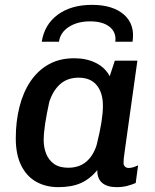

<svg xmlns="http://www.w3.org/2000/svg" viewBox="-20 -761 640 791"><path d="M220 10Q169 10 129.5 -12Q90 -34 67.5 -79Q45 -124 45 -191Q45 -260 60 -320Q75 -380 105 -425Q135 -470 180 -495.5Q225 -521 286 -521Q336 -521 374.5 -502Q413 -483 432 -447L453 -511H546L495 -147Q491 -121 490 -109.5Q489 -98 489 -90Q489 -80 495 -74.5Q501 -69 510 -69Q519 -69 529 -72Q539 -75 549 -80L539 -7Q523 0 503.5 5Q484 10 460 10Q421 10 400.5 -8Q380 -26 381 -60Q350 -23 312.5 -6.5Q275 10 220 10ZM261 -70Q306 -70 335 -94.5Q364 -119 378 -163Q392 -219 398 -258Q404 -297 404 -325Q404 -379 378.5 -410Q353 -441 304 -441Q258 -441 228 -414.5Q198 -388 183 -341Q172 -291 166 -251.5Q160 -212 160 -183Q160 -153 170.5 -127Q181 -101 203 -85.5Q225 -70 261 -70ZM152 -589Q163 -660 218 -700.5Q273 -741 359 -741Q445 -741 491 -700.5Q537 -660 526 -589H455Q460 -627 432 -650Q404 -673 351 -673Q299 -673 263.5 -650Q228 -627 223 -589Z"/></svg>

Font: Chivo Mono Medium
Style: Italic
Weight: 500
Italic angle: -8.05°
Monospace: yes
Designer: Hector Gatti
Foundry: Omnibus-Type
Version: Version 1.008